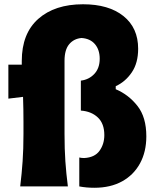

<svg xmlns="http://www.w3.org/2000/svg" viewBox="-20 -869 737 895"><path d="M419.9 6.3Q382.3 6.3 349.6 0V-134.8Q360.4 -132.3 372.1 -132.3Q421.4 -134.8 443.8 -166Q466.3 -197.3 466.3 -239.3Q466.3 -293 436 -321.5Q405.8 -350.1 356.9 -353.5V-493.2Q394.5 -497.6 419.7 -524.4Q444.8 -551.3 444.8 -595.2Q444.8 -636.7 422.9 -662.8Q400.9 -689 360.4 -691.9Q324.7 -689 302.7 -663.1Q280.8 -637.2 280.8 -585.9V-244.6Q280.8 -173.8 284.7 -116.9Q288.6 -60.1 296.4 0H74.2Q81.5 -60.1 85.4 -116.9Q89.4 -173.8 89.4 -244.6V-300.8Q89.4 -329.6 88.9 -359.1Q88.4 -388.7 87.4 -417.5L19 -409.2V-567.4H81.5V-584.5Q81.5 -712.9 158.4 -781Q235.4 -849.1 367.2 -849.1Q486.8 -849.1 555.4 -794.2Q624 -739.3 624 -641.6Q624 -575.2 594.2 -531.5Q564.5 -487.8 519.5 -467.3V-453.1Q579.6 -427.7 620.8 -375.2Q662.1 -322.8 662.1 -233.4Q662.1 -161.6 632.8 -107.7Q603.5 -53.7 549.3 -23.7Q495.1 6.3 419.9 6.3Z"/></svg>

Font: Pinar-DS3-FD ExtraBold
Style: Regular
Weight: 800
Designer: Amin Abedi
Version: Version 3.000